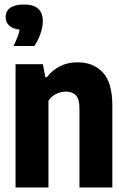

<svg xmlns="http://www.w3.org/2000/svg" viewBox="-20 -832 564 852"><path d="M49 -547H170.5L181 -489.5H188Q239.5 -555.5 324.5 -555.5Q395 -555.5 436.8 -510Q478.5 -464.5 478.5 -364V0H332.5V-353Q332.5 -392.5 316.8 -409Q301 -425.5 272.5 -425.5Q250.5 -425.5 229.2 -415.2Q208 -405 195 -385V0H49ZM170 -738Q170 -712 159.2 -681.5Q148.5 -651 132.5 -628H40Q51.5 -651.5 58 -668.2Q64.5 -685 67 -700.5Q36 -704 20.5 -718.8Q5 -733.5 5 -756.5Q5 -783 25.5 -797.5Q46 -812 87 -812Q170 -812 170 -738Z"/></svg>

Font: Encode Sans Condensed
Style: Bold
Weight: 700
Width: 3
Designer: Multiple Designers
Foundry: Impallari Type
Version: Version 2.000